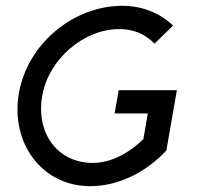

<svg xmlns="http://www.w3.org/2000/svg" viewBox="-20 -630 688 660"><path d="M473 -152C425 -105 363 -70 299 -70C177 -70 103 -173 125 -300C147 -427 268 -530 390 -530C441 -530 480 -512 511 -480L575 -542C531 -584 471 -610 400 -610C234 -610 75 -481 45 -310C15 -139 124 10 290 10C388 10 484 -39 552 -113L588 -320H388L374 -240H488L473 -152Z"/></svg>

Font: Gauge
Style: Italic
Weight: 400
Italic angle: -80°
Designer: Daniel Pimley
Foundry: Daniel Pimley
Version: Version 1.000;PS 001.001;hotconv 1.0.56